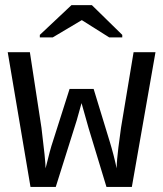

<svg xmlns="http://www.w3.org/2000/svg" viewBox="-20 -733 640 753"><path d="M497.1 0H397.5L327.6 -230L299.8 -328.6L280.8 -260.7L198.7 0H99.6L10.3 -528.3H97.2L142.6 -231.9Q158.7 -103 158.7 -72.8Q177.7 -150.9 187 -177.2L252.9 -384.3H347.2L410.6 -176.8Q426.3 -125.5 437.5 -72.8Q437.5 -87.4 439.5 -109.4Q441.4 -131.3 444.3 -154.5Q447.3 -177.7 450.2 -198.7Q453.1 -219.7 454.6 -231.9L503.9 -528.3H589.8ZM459.5 -596.2V-586.4H408.2L301.3 -653.8H300.3L187 -586.4H136.2V-596.2L260.3 -712.9H340.3Z"/></svg>

Font: Courier New
Style: Regular
Weight: 400
Designer: Steve Matteson
Foundry: Ascender Corporation
Version: Version 2.00.3